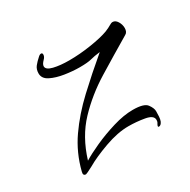

<svg xmlns="http://www.w3.org/2000/svg" viewBox="-86 -422 473 479"><g transform="rotate(-30 150.0 -182.5)"><path d="M34 -24Q25 -24 28 -35Q40 -83 67.5 -122.5Q95 -162 133.5 -198Q172 -234 216 -271Q199 -269 188 -266Q177 -263 154 -263Q134 -263 111.5 -266.5Q89 -270 73 -278Q57 -286 57 -301Q57 -313 63.5 -321Q70 -329 78 -336Q83 -341 87 -341Q91 -341 91 -336Q91 -330 85 -324Q77 -316 77 -310Q77 -300 95.5 -295.5Q114 -291 140 -291Q170 -291 202.5 -296Q235 -301 254 -308Q266 -313 271.5 -316.5Q277 -320 281 -320Q289 -320 294.5 -311Q300 -302 300 -292Q300 -280 292 -276Q243 -247 195 -217.5Q147 -188 110 -149Q73 -110 55 -51Q71 -61 98.5 -73.5Q126 -86 157.5 -95.5Q189 -105 215 -105Q247 -105 255.5 -93.5Q264 -82 264 -73Q264 -65 263.5 -57.5Q263 -50 261 -45Q257 -36 251 -36Q247 -36 250 -42Q252 -45 253 -47.5Q254 -50 254 -54Q254 -67 231 -71Q208 -75 185 -75Q154 -75 116.5 -61.5Q79 -48 55 -34Q36 -24 34 -24Z"/></g></svg>

Font: Inspiration
Style: Regular
Weight: 400
Designer: Robert E. Leuschke
Foundry: Robert E. Leuschke
Version: Version 2.010; ttfautohint (v1.8.3)